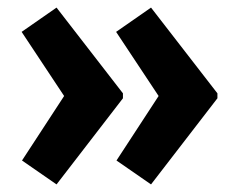

<svg xmlns="http://www.w3.org/2000/svg" viewBox="-20 -515 605 506"><path d="M378 -29 287 -92 398 -262 286 -431 378 -495 553 -269V-256ZM129 -29 38 -92 149 -262 37 -431 129 -495 304 -269V-256Z"/></svg>

Font: Mach
Style: Bold
Weight: 700
Version: Version 1.002